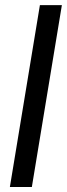

<svg xmlns="http://www.w3.org/2000/svg" viewBox="-20 -748 268 768"><path d="M227.5 -727.5 107.4 0H19.5L139.6 -727.5Z"/></svg>

Font: Inter Tight
Style: Italic
Weight: 400
Italic angle: -9.39999°
Designer: Rasmus Andersson
Foundry: rsms
Version: Version 3.002